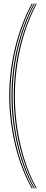

<svg xmlns="http://www.w3.org/2000/svg" viewBox="-20 -820 249 1040"><path d="M151.8 200Q121.5 146.2 98.8 85.4Q76 24.5 60.8 -40.1Q45.5 -104.8 37.8 -170.6Q30 -236.5 30 -300.5Q30 -364.5 37.8 -429.1Q45.5 -493.8 60.8 -557.4Q76 -621 98.8 -682Q121.5 -743 151.8 -800H157.2Q127.2 -743.2 104.5 -682.2Q81.8 -621.2 66.6 -557.8Q51.5 -494.2 43.8 -429.5Q36 -364.8 36 -300.5Q36 -236.5 43.8 -170.5Q51.5 -104.5 66.6 -39.9Q81.8 24.8 104.5 85.5Q127.2 146.2 157.2 200ZM162.8 200Q132.8 146.5 110.2 85.9Q87.8 25.2 72.6 -39.4Q57.5 -104 49.9 -170.1Q42.2 -236.2 42.2 -300.5Q42.2 -365 49.9 -429.8Q57.5 -494.5 72.6 -558.1Q87.8 -621.8 110.2 -682.6Q132.8 -743.5 162.8 -800H168.2Q138.5 -743.8 116 -682.9Q93.5 -622 78.5 -558.5Q63.5 -495 55.9 -430Q48.2 -365 48.2 -300.5Q48.2 -236 55.9 -169.8Q63.5 -103.5 78.5 -38.9Q93.5 25.8 116 86.2Q138.5 146.8 168.2 200ZM173.8 200Q144 147 121.6 86.5Q99.2 26 84.2 -38.6Q69.2 -103.2 61.9 -169.5Q54.5 -235.8 54.5 -300.5Q54.5 -365.2 61.9 -430.2Q69.2 -495.2 84.2 -558.9Q99.2 -622.5 121.6 -683.1Q144 -743.8 173.8 -800H179Q149.5 -744 127.2 -683.4Q105 -622.8 90.2 -559.1Q75.5 -495.5 68 -430.5Q60.5 -365.5 60.5 -300.5Q60.5 -235.5 68 -169.1Q75.5 -102.8 90.2 -38.1Q105 26.5 127.2 86.9Q149.5 147.2 179 200Z"/></svg>

Font: Big Shoulders Inline Display ExtraLight
Style: Regular
Weight: 250
Version: Version 2.002